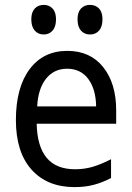

<svg xmlns="http://www.w3.org/2000/svg" viewBox="-20 -755 540 785"><path d="M45 -264Q45 -397 101 -472Q157 -547 255 -547Q349 -547 402 -480.5Q455 -414 455 -304V-249H130Q132 -156 171 -109.5Q210 -63 287 -63Q325 -63 359 -73Q393 -83 434 -104V-27Q397 -8 362 1Q327 10 285 10Q173 10 109 -61.5Q45 -133 45 -264ZM373 -320Q372 -390 341 -432Q310 -474 254 -474Q201 -474 168.5 -433.5Q136 -393 132 -320ZM108 -676Q108 -705 122 -720Q136 -735 159 -735Q181 -735 195 -720Q209 -705 209 -676Q209 -646 195 -630Q181 -614 159 -614Q136 -614 122 -630Q108 -646 108 -676ZM297 -676Q297 -705 311 -720Q325 -735 348 -735Q371 -735 385 -720Q399 -705 399 -676Q399 -646 385 -630Q371 -614 348 -614Q325 -614 311 -630Q297 -646 297 -676Z"/></svg>

Font: Noto Sans Mono UI Cond
Style: Regular
Weight: 400
Width: 3
Monospace: yes
Designer: Monotype Design team
Foundry: Monotype Imaging Inc.
Version: Version 1.000